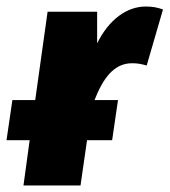

<svg xmlns="http://www.w3.org/2000/svg" viewBox="-32 -569 520 589"><path d="M415 -549C357 -549 302 -509 266 -436V-533H114L76 -262H6L-12 -139H59L40 0H215L235 -139H312L330 -262H258C283 -326 316 -375 373 -375C389 -375 401 -373 418 -368L468 -540C451 -546 436 -549 415 -549Z"/></svg>

Font: Fira Sans ExtraBold
Style: Italic
Weight: 800
Italic angle: -8°
Designer: bBox Type GmbH & Carrois Corporate GbR & Edenspiekermann AG
Foundry: bBox Type GmbH & Carrois Corporate GbR & Edenspiekermann AG
Version: Version 4.301;PS 004.301;hotconv 1.0.88;makeotf.lib2.5.64775